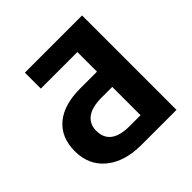

<svg xmlns="http://www.w3.org/2000/svg" viewBox="-173 -803 947 947"><g transform="rotate(-45 300.0 -329.5)"><path d="M533.2 0H288.1Q171.4 0 102.5 -56.6Q33.7 -113.3 33.7 -210.4Q33.7 -305.7 95.5 -358.2Q157.2 -410.6 272.5 -410.6H388.7V-547.4H133.8V-658.7H532.7V-1.5ZM179.7 -207.5Q179.7 -106.9 311.5 -106.9H388.7V-304.2H314.5Q247.1 -304.2 213.4 -278.6Q179.7 -252.9 179.7 -207.5Z"/></g></svg>

Font: Liberation Mono
Style: Bold
Weight: 700
Monospace: yes
Designer: Steve Matteson
Foundry: Ascender Corporation
Version: Version 2.1.5